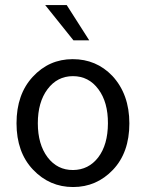

<svg xmlns="http://www.w3.org/2000/svg" viewBox="-20 -734 582 766"><path d="M169.9 -106.4Q209 -55.2 271.5 -55.7Q333.5 -56.2 372.1 -106.4Q410.2 -156.7 410.6 -241.7Q411.1 -326.2 372.6 -377.9Q334 -430.2 271 -430.2Q208.5 -430.2 169.4 -377.9Q130.9 -326.2 130.9 -242.2Q130.9 -158.2 169.9 -106.4ZM428.2 -431.2Q496.1 -357.9 496.1 -241.7Q496.1 -125.5 430.7 -56.6Q365.2 12.2 271.5 12.2Q177.7 12.2 111.8 -57.1Q45.9 -126.5 45.9 -242.2Q45.9 -357.9 110.8 -427.7Q175.8 -498 270 -498Q364.3 -498 428.2 -431.2ZM160.2 -713.9H246.1L335.9 -573.2H272.9Z"/></svg>

Font: SourceSansPro-Regular
Style: Regular
Weight: 400
Designer: Paul D. Hunt
Foundry: Adobe Systems Incorporated
Version: Version 1.050;PS Version 1.000;hotconv 1.0.70;makeotf.lib2.5